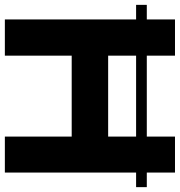

<svg xmlns="http://www.w3.org/2000/svg" viewBox="5 -745 740 790"><g transform="rotate(90 375.0 -350.0)"><path d="M60 0V-540H0V-584H60V-700H209V-584H542V-700H690V-584H750V-540H690V0H542V-275H209V0ZM209 -425H542V-540H209Z"/></g></svg>

Font: Vina Sans
Style: Regular
Weight: 400
Designer: Andree Nguyen
Foundry: Nguyen Type Foundry
Version: Version 1.002; ttfautohint (v1.8.4.7-5d5b);gftools[0.9.28]